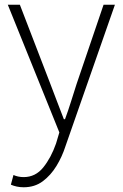

<svg xmlns="http://www.w3.org/2000/svg" viewBox="-20 -550 519 812"><path d="M80 242Q65 242 51 239Q37 236 26 231L37 190Q45 194 56.5 196.5Q68 199 80 199Q130 199 163 158Q196 117 217 57L231 10L13 -530H64L193 -195Q206 -161 221 -121.5Q236 -82 250 -46H255Q268 -81 280.5 -121Q293 -161 304 -195L418 -530H466L257 68Q243 112 219 151.5Q195 191 161 216.5Q127 242 80 242Z"/></svg>

Font: Noto Sans HK Thin ExtraLight
Style: Regular
Weight: 250
Version: Version 2.004-H2;hotconv 1.0.118;makeotfexe 2.5.65603